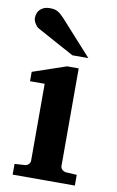

<svg xmlns="http://www.w3.org/2000/svg" viewBox="-84 -781 502 827"><g transform="rotate(10 166.5 -367.0)"><path d="M32.2 0V-46.9L78.1 -49.8Q86.9 -50.8 93.5 -57.4Q100.1 -64 100.1 -73.2V-409.2H36.1V-450.2L182.1 -500H232.9V-73.2Q232.9 -64 240 -57.4Q247.1 -50.8 255.9 -49.8L304.2 -46.9V0ZM196.3 -550.8 34.2 -639.2Q28.8 -642.1 24.4 -647.2Q20 -652.3 16.6 -658.2Q13.2 -664.1 11.2 -670.2Q9.3 -676.3 9.3 -681.2Q9.3 -689.9 12.2 -699.5Q15.1 -709 21.7 -716.6Q28.3 -724.1 39.3 -729Q50.3 -733.9 66.4 -733.9Q76.7 -733.9 84.5 -732.4Q92.3 -731 99.4 -727.3Q106.4 -723.6 113.5 -717.5Q120.6 -711.4 129.4 -702.1L266.1 -550.8Z"/></g></svg>

Font: Charis SIL Afr
Style: Bold
Weight: 700
Foundry: SIL International
Version: Version 5.000